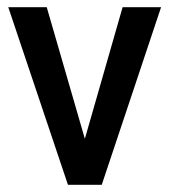

<svg xmlns="http://www.w3.org/2000/svg" viewBox="-20 -514 472 534"><path d="M3 -494H110L216 -128L321 -494H428L263 0H169Z"/></svg>

Font: Cabin Condensed Medium
Style: Regular
Weight: 500
Width: 3
Version: Version 2.001